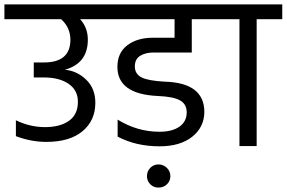

<svg xmlns="http://www.w3.org/2000/svg" viewBox="-42 -662 1299 870"><path d="M451 -642V-575H321Q356 -537 356 -482Q356 -375 252 -346Q307 -341 348.5 -301Q390 -261 390 -196Q390 -116 332 -67.5Q274 -19 168 -19Q99 -19 30 -45V-117Q94 -86 162 -86Q230 -86 270.5 -114.5Q311 -143 311 -201Q311 -253 269 -282Q227 -311 157 -311H111V-379H157Q277 -379 277 -482Q277 -537 235 -575H-22V-642Z M676 188Q654 188 639 173Q624 158 624 136Q624 114 639 98.5Q654 83 676 83Q698 83 714 98.5Q730 114 730 136Q730 158 714.5 173Q699 188 676 188ZM827 -424H653Q617 -424 593 -409Q569 -394 569 -361Q569 -327 599 -311.5Q629 -296 704 -292Q884 -287 884 -154Q883 -85 828.5 -42Q774 1 681 1Q574 1 491 -43V-120Q580 -65 681 -65Q738 -65 771 -88Q804 -111 804 -153Q804 -190 774 -207Q744 -224 674 -227Q490 -235 490 -359Q490 -423 535 -457Q580 -491 650 -491H749V-575H406V-642H971V-575H827Z M927 -575V-642H1237V-575H1121V0H1043V-575Z"/></svg>

Font: Hind
Style: Regular
Weight: 400
Designer: Manushi Parikh, Satya Rajpurohit
Foundry: Indian Type Foundry
Version: Version 2.000;PS 1.0;hotconv 1.0.79;makeotf.lib2.5.61930